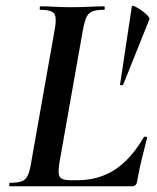

<svg xmlns="http://www.w3.org/2000/svg" viewBox="-20 -647 545 667"><path d="M14 0Q12 0 12 -6Q12 -12 14.5 -12Q40.9 -12 55 -17Q69 -22 76.2 -37Q83.5 -52 88 -81L170 -544Q178 -587 168 -600Q158 -613 119.6 -613Q118 -613 118 -619Q118 -625 120.2 -625Q142.7 -625 170.1 -623.5Q197.6 -622 229 -622Q261.2 -622 290.6 -623.5Q320 -625 342 -625Q344 -625 344 -619Q344 -613 342 -613Q315 -613 301 -607.5Q287 -602 280.2 -587Q273.4 -572 268 -543L187 -85Q180 -44.9 187.5 -32.9Q195 -21 223 -21H249Q323 -21 379 -57.5Q435 -94 480 -171Q482 -173 487 -172Q492 -171 491 -168Q483 -137 472.4 -94.2Q461.9 -51.4 456 -15Q452.9 0 439.6 0ZM397 -353 438 -625Q440 -629 450 -624Q460 -619 472 -610.5Q484 -602 492.5 -593Q501 -584 499 -580L408 -353Q407 -351 402 -351Q397 -351 397 -353Z"/></svg>

Font: Cormorant Light
Style: Italic
Weight: 300
Italic angle: -10°
Designer: Christian Thalmann (Catharsis Fonts)
Foundry: Catharsis Fonts
Version: Version 4.000